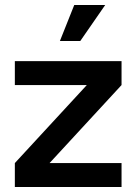

<svg xmlns="http://www.w3.org/2000/svg" viewBox="-20 -743 542 763"><path d="M325 -405H39V-500H463V-405L177 -95H463V0H39V-95ZM398 -723 299 -580H218L275 -723Z"/></svg>

Font: MedMera Sans Semibold
Style: Regular
Weight: 600
Designer: Kasper Nordkvist
Foundry: UNCUT.wtf
Version: Version 1.300